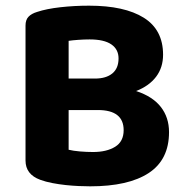

<svg xmlns="http://www.w3.org/2000/svg" viewBox="-20 -642 655 677"><path d="M460 -321Q518 -302 547 -265Q576 -228 576 -176Q576 -79 504.5 -32Q433 15 298 15Q280 15 257.5 14Q235 13 211.5 10.5Q188 8 164.5 3.5Q141 -1 122 -8Q70 -27 70 -76V-552Q70 -572 80.5 -583Q91 -594 111 -600Q144 -611 193 -616.5Q242 -622 294 -622Q419 -622 487 -579.5Q555 -537 555 -449Q555 -404 530.5 -371.5Q506 -339 460 -321ZM325 -254H222V-114Q238 -110 262 -108Q286 -106 308 -106Q356 -106 386 -124.5Q416 -143 416 -183Q416 -254 325 -254ZM222 -365H315Q354 -365 376 -383Q398 -401 398 -436Q398 -468 372.5 -485.5Q347 -503 296 -503Q277 -503 256 -501.5Q235 -500 222 -498Z"/></svg>

Font: Baloo 2 Latin
Style: Bold
Weight: 400
Designer: Sarang Kulkarni and Ek Type
Foundry: Ek Type
Version: Version 1.001